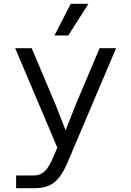

<svg xmlns="http://www.w3.org/2000/svg" viewBox="-20 -802 690 1012"><path d="M273 -250 326 -115 379 -250 505 -548H592L334 59Q312 110 287.5 138.5Q263 167 232.5 178.5Q202 190 161 190H65V123H157Q182 123 200.5 112Q219 101 234 78Q249 55 265 17L282 -24L60 -548H147ZM267 -615 353 -782H446L340 -615Z"/></svg>

Font: Azeret Mono Thin Light
Style: Regular
Weight: 300
Version: Version 1.002